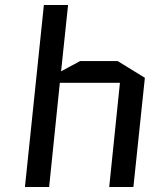

<svg xmlns="http://www.w3.org/2000/svg" viewBox="-20 -750 635 770"><path d="M177 0H80L156 -730H253L225 -464L301 -505H452L561 -438L515 0H418L461 -418H220Z"/></svg>

Font: Quantico
Style: Italic
Weight: 400
Italic angle: -12°
Designer: Matt Desmond
Foundry: MADtype
Version: Version 2.002